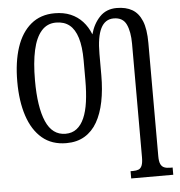

<svg xmlns="http://www.w3.org/2000/svg" viewBox="-62 -784 1016 1082"><g transform="rotate(-5 446.0 -242.5)"><path d="M636 240V199H650Q669 199 681.5 194Q694 189 700.5 173Q707 157 707 126V-516Q707 -584 687.5 -625.5Q668 -667 616 -667Q567 -667 543 -619Q519 -571 519 -475V-354Q519 -272 505.5 -205Q492 -138 464.5 -90Q437 -42 393.5 -16Q350 10 290 10Q208 10 153.5 -36Q99 -82 71.5 -165Q44 -248 44 -359Q44 -470 71 -552Q98 -634 152.5 -679.5Q207 -725 287 -725Q338 -725 377 -708.5Q416 -692 444 -661.5Q472 -631 489 -588Q505 -647 542 -685.5Q579 -724 638 -724Q690 -724 725.5 -703.5Q761 -683 780 -637Q799 -591 799 -512V128Q799 158 806 173Q813 188 826.5 193.5Q840 199 859 199H874V240ZM290 -43Q327 -43 353 -63Q379 -83 395.5 -120.5Q412 -158 419.5 -212Q427 -266 427 -334V-446Q427 -524 411.5 -574Q396 -624 366 -648Q336 -672 290 -672Q240 -672 207.5 -635Q175 -598 159.5 -528Q144 -458 144 -358Q144 -206 179.5 -124.5Q215 -43 290 -43Z"/></g></svg>

Font: Noto Serif ExtraCondensed
Style: Regular
Weight: 400
Width: 2
Designer: Monotype Design Team
Foundry: Monotype Imaging Inc.
Version: Version 2.013